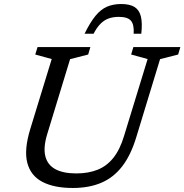

<svg xmlns="http://www.w3.org/2000/svg" viewBox="-20 -926 918 956"><path d="M215.5 -259.5Q195 -193 205.5 -149.2Q216 -105.5 255 -84Q294 -62.5 360 -62.5Q420 -62.5 465.8 -80.8Q511.5 -99 544.2 -139.8Q577 -180.5 597.5 -248.5L715 -632L633 -654.5L644 -691.5H878L867 -654.5L777 -631.5L659.5 -246Q632 -154 588.5 -97.8Q545 -41.5 484 -15.8Q423 10 342 10Q250 10 191.5 -20.2Q133 -50.5 116 -115Q99 -179.5 130.5 -283L237.5 -632L155.5 -654.5L167 -691.5H430L419 -654.5L329 -631.5ZM571.5 -842Q543 -842 520.5 -833.8Q498 -825.5 480 -807.2Q462 -789 446 -758H401Q429 -815 455.5 -847.2Q482 -879.5 513 -892.8Q544 -906 583.5 -906Q626 -906 649.8 -891.2Q673.5 -876.5 681.5 -844Q689.5 -811.5 683.5 -758H645.5Q648.5 -803.5 632 -822.8Q615.5 -842 571.5 -842Z"/></svg>

Font: Newsreader 11pt
Style: Italic
Weight: 400
Italic angle: -17°
Version: Version 1.003